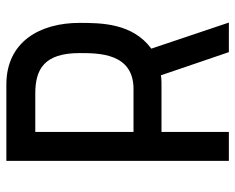

<svg xmlns="http://www.w3.org/2000/svg" viewBox="-88 -652 740 604"><g transform="rotate(-90 282.0 -350.0)"><path d="M513 0 431 -244C511 -303 512 -401 512 -470C512 -594 453 -700 318 -700H78V0H169V-212H324C338 -212 343 -213 347 -214L420 0ZM169 -300V-609H290C366 -609 417 -581 417 -470C417 -409 417 -300 304 -300Z"/></g></svg>

Font: Advent Pro
Style: SemiBold
Weight: 600
Designer: Andreas Kalpakidis
Foundry: Andreas Kalpakidis
Version: Version 2.002 2008